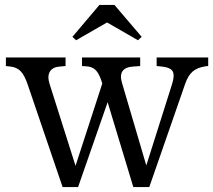

<svg xmlns="http://www.w3.org/2000/svg" viewBox="-20 -754 868 782"><path d="M235 8 92 -412Q80 -447 64.5 -463.5Q49 -480 22 -483L4 -485V-520H247V-485L224 -483Q194 -481 183 -462Q172 -443 182 -412L297 -49H278L408 -449L411 -359Q400 -407 390 -433.5Q380 -460 366.5 -471.5Q353 -483 330 -484L314 -485V-520H551V-485L523 -483Q458 -479 477 -416L585 -49H566L681 -412Q692 -447 683.5 -463Q675 -479 639 -483L618 -485V-520H828V-485L817 -484Q784 -479 765 -463Q746 -447 734 -412L588 8H523L408 -372L431 -374L298 8ZM290 -590 275 -604 385 -734H446L557 -604L542 -590L417 -662H415Z"/></svg>

Font: Hedvig Letters Serif 18pt
Style: Regular
Weight: 400
Designer: Alexander Örn & Tor Weibull
Foundry: Kanon Foundry
Version: Version 1.000